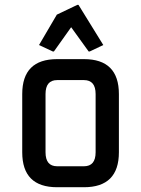

<svg xmlns="http://www.w3.org/2000/svg" viewBox="-20 -785 592 805"><path d="M219.7 -87.9H332Q380.9 -87.9 380.9 -146.5V-390.6Q380.9 -449.2 332 -449.2H219.7Q170.9 -449.2 170.9 -390.6V-146.5Q170.9 -87.9 219.7 -87.9ZM219.7 0Q73.2 0 73.2 -146.5V-390.6Q73.2 -537.1 219.7 -537.1H332Q478.5 -537.1 478.5 -390.6V-146.5Q478.5 0 332 0ZM143.6 -596.2 218.3 -723.6 304.2 -764.6H309.1L413.1 -596.2L356.4 -569.3H351.6L278.3 -670.9L206.1 -569.3H201.2Z"/></svg>

Font: Nova Square
Style: Book
Weight: 400
Version: Version 2.000